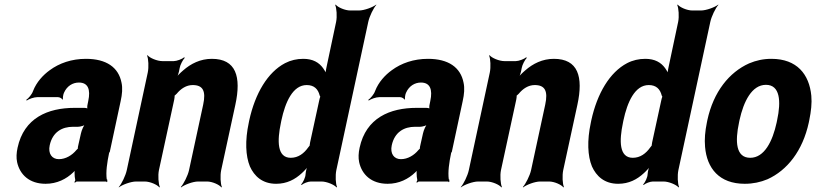

<svg xmlns="http://www.w3.org/2000/svg" viewBox="-20 -796 3579 842"><path d="M461 -128 509 -352C516 -383 518 -410 513 -433C500 -501 446 -538 357 -538C294 -538 240 -519 198 -488C169 -467 140 -436 125 -397C120 -382 105 -365 95 -358L97 -355C107 -362 129 -370 144 -370H234C242 -370 252 -364 254 -359L256 -361C255 -366 257 -383 261 -390C274 -419 299 -434 326 -434C366 -434 378 -404 367 -353L364 -338C362 -331 362 -318 365 -314L369 -317C367 -321 355 -323 349 -323H307C190 -323 85 -279 57 -148C52 -125 51 -104 55 -85C67 -30 109 10 180 10C230 10 271 -11 301 -40C305 -44 311 -50 313 -54L309 -55C307 -51 307 -43 307 -37C307 -26 308 -16 310 -7C311 -5 307 1 306 3L309 5C310 3 315 0 318 0H445C447 0 447 2 448 3L451 1C450 0 450 -2 450 -4C450 -5 453 -7 451 -7L448 -10C444 -43 449 -80 459 -128ZM198 -159C211 -218 253 -240 300 -240H322C333 -240 353 -246 360 -253L357 -256C348 -249 338 -225 335 -211L324 -162C323 -159 320 -145 322 -143L326 -146C324 -148 318 -141 315 -138C296 -115 268 -98 238 -98C208 -98 190 -122 198 -159Z M825 -423C870 -423 884 -397 871 -337L809 -50C804 -26 785 11 773 24L774 26C789 14 826 0 849 0H888C911 0 942 14 951 26L953 24C947 11 945 -26 950 -50L1012 -336C1039 -460 1015 -538 909 -538C859 -538 817 -517 783 -487C771 -477 754 -460 748 -450L752 -448C758 -459 765 -478 767 -493L768 -498C770 -511 782 -534 790 -542L788 -545C779 -537 755 -528 742 -528H692C669 -528 636 -542 627 -554L625 -552C631 -539 633 -502 628 -478L536 -50C531 -26 513 11 501 24V26C516 14 554 0 577 0H615C638 0 670 14 679 26L681 24C675 11 672 -26 677 -50L744 -359C745 -362 747 -378 745 -379L742 -375C744 -374 753 -383 755 -385C773 -407 797 -423 825 -423Z M1300 13 1303 15C1311 8 1331 0 1343 0H1390C1413 0 1446 14 1456 26L1458 24C1452 11 1450 -26 1455 -50L1595 -700C1600 -724 1618 -761 1630 -774V-776C1615 -764 1577 -750 1554 -750H1516C1493 -750 1461 -764 1452 -776L1450 -774C1456 -761 1459 -724 1454 -700L1412 -502C1409 -489 1407 -472 1409 -464L1414 -465C1413 -474 1403 -488 1397 -497C1379 -522 1352 -538 1310 -538C1282 -538 1255 -532 1230 -519C1154 -479 1099 -387 1073 -268L1071 -258C1054 -179 1057 -112 1076 -66C1095 -24 1130 10 1191 10C1238 10 1274 -9 1304 -37C1315 -47 1330 -63 1335 -73L1332 -74C1326 -65 1321 -46 1320 -32C1320 -19 1309 5 1300 13ZM1380 -356 1340 -172C1340 -170 1337 -156 1338 -155L1341 -159C1340 -160 1333 -152 1332 -150C1313 -123 1288 -104 1255 -104C1195 -104 1195 -178 1212 -258L1214 -268C1231 -348 1264 -423 1325 -423C1358 -423 1375 -405 1382 -377C1383 -376 1386 -368 1387 -369L1385 -373C1384 -372 1380 -358 1380 -356Z M1961 -128 2009 -352C2016 -383 2018 -410 2013 -433C2000 -501 1946 -538 1857 -538C1794 -538 1740 -519 1698 -488C1669 -467 1640 -436 1625 -397C1620 -382 1605 -365 1595 -358L1597 -355C1607 -362 1629 -370 1644 -370H1734C1742 -370 1752 -364 1754 -359L1756 -361C1755 -366 1757 -383 1761 -390C1774 -419 1799 -434 1826 -434C1866 -434 1878 -404 1867 -353L1864 -338C1862 -331 1862 -318 1865 -314L1869 -317C1867 -321 1855 -323 1849 -323H1807C1690 -323 1585 -279 1557 -148C1552 -125 1551 -104 1555 -85C1567 -30 1609 10 1680 10C1730 10 1771 -11 1801 -40C1805 -44 1811 -50 1813 -54L1809 -55C1807 -51 1807 -43 1807 -37C1807 -26 1808 -16 1810 -7C1811 -5 1807 1 1806 3L1809 5C1810 3 1815 0 1818 0H1945C1947 0 1947 2 1948 3L1951 1C1950 0 1950 -2 1950 -4C1950 -5 1953 -7 1951 -7L1948 -10C1944 -43 1949 -80 1959 -128ZM1698 -159C1711 -218 1753 -240 1800 -240H1822C1833 -240 1853 -246 1860 -253L1857 -256C1848 -249 1838 -225 1835 -211L1824 -162C1823 -159 1820 -145 1822 -143L1826 -146C1824 -148 1818 -141 1815 -138C1796 -115 1768 -98 1738 -98C1708 -98 1690 -122 1698 -159Z M2325 -423C2370 -423 2384 -397 2371 -337L2309 -50C2304 -26 2285 11 2273 24L2274 26C2289 14 2326 0 2349 0H2388C2411 0 2442 14 2451 26L2453 24C2447 11 2445 -26 2450 -50L2512 -336C2539 -460 2515 -538 2409 -538C2359 -538 2317 -517 2283 -487C2271 -477 2254 -460 2248 -450L2252 -448C2258 -459 2265 -478 2267 -493L2268 -498C2270 -511 2282 -534 2290 -542L2288 -545C2279 -537 2255 -528 2242 -528H2192C2169 -528 2136 -542 2127 -554L2125 -552C2131 -539 2133 -502 2128 -478L2036 -50C2031 -26 2013 11 2001 24V26C2016 14 2054 0 2077 0H2115C2138 0 2170 14 2179 26L2181 24C2175 11 2172 -26 2177 -50L2244 -359C2245 -362 2247 -378 2245 -379L2242 -375C2244 -374 2253 -383 2255 -385C2273 -407 2297 -423 2325 -423Z M2800 13 2803 15C2811 8 2831 0 2843 0H2890C2913 0 2946 14 2956 26L2958 24C2952 11 2950 -26 2955 -50L3095 -700C3100 -724 3118 -761 3130 -774V-776C3115 -764 3077 -750 3054 -750H3016C2993 -750 2961 -764 2952 -776L2950 -774C2956 -761 2959 -724 2954 -700L2912 -502C2909 -489 2907 -472 2909 -464L2914 -465C2913 -474 2903 -488 2897 -497C2879 -522 2852 -538 2810 -538C2782 -538 2755 -532 2730 -519C2654 -479 2599 -387 2573 -268L2571 -258C2554 -179 2557 -112 2576 -66C2595 -24 2630 10 2691 10C2738 10 2774 -9 2804 -37C2815 -47 2830 -63 2835 -73L2832 -74C2826 -65 2821 -46 2820 -32C2820 -19 2809 5 2800 13ZM2880 -356 2840 -172C2840 -170 2837 -156 2838 -155L2841 -159C2840 -160 2833 -152 2832 -150C2813 -123 2788 -104 2755 -104C2695 -104 2695 -178 2712 -258L2714 -268C2731 -348 2764 -423 2825 -423C2858 -423 2875 -405 2882 -377C2883 -376 2886 -368 2887 -369L2885 -373C2884 -372 2880 -358 2880 -356Z M3082 -269 3080 -259C3072 -220 3069 -185 3072 -152C3080 -58 3134 10 3246 10C3282 10 3315 3 3346 -10C3432 -49 3500 -134 3527 -259L3529 -269C3537 -308 3541 -343 3538 -376C3529 -470 3475 -538 3363 -538C3327 -538 3296 -531 3265 -518C3178 -479 3109 -394 3082 -269ZM3388 -269 3386 -259C3368 -176 3332 -104 3270 -104C3207 -104 3203 -175 3221 -259L3223 -269C3241 -351 3277 -424 3339 -424C3401 -424 3406 -352 3388 -269Z"/></svg>

Font: Asimov
Style: EdgeExtremeIt
Weight: 500
Designer: Google
Version: Version 2.000980: 2014